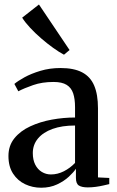

<svg xmlns="http://www.w3.org/2000/svg" viewBox="-20 -846 534 875"><path d="M167.5 9.5Q128.5 9.5 94.5 -6.5Q60.5 -22.5 39.5 -54.8Q18.5 -87 18.5 -135Q18.5 -182.5 45.8 -216Q73 -249.5 117.8 -270.2Q162.5 -291 216 -300.8Q269.5 -310.5 322 -310.5V-357.5Q322 -395 313.5 -420.5Q305 -446 283.8 -459.2Q262.5 -472.5 224 -472.5Q172 -472.5 131 -458.2Q90 -444 63.5 -430L45.5 -463.5Q60.5 -476.5 91.2 -493.5Q122 -510.5 164.2 -523.2Q206.5 -536 256 -536Q317 -536 354.5 -516.2Q392 -496.5 409.2 -456Q426.5 -415.5 426.5 -352.5V-37.5L478 -35V-7Q467.5 -4.5 451.2 -0.8Q435 3 416.5 5.5Q398 8 380 8Q353 8 339.5 -0.5Q326 -9 326 -35.5V-77Q316 -61.5 294 -41Q272 -20.5 240 -5.5Q208 9.5 167.5 9.5ZM212 -51Q242.5 -51 271 -65.5Q299.5 -80 322 -103.5V-274Q262.5 -274 219.5 -258.5Q176.5 -243 153 -214.8Q129.5 -186.5 129.5 -148.5Q129.5 -117.5 140.5 -95.8Q151.5 -74 170.5 -62.5Q189.5 -51 212 -51ZM271 -597Q250 -608 222.8 -627.5Q195.5 -647 167.8 -671Q140 -695 117 -719.8Q94 -744.5 81 -765.5L157.5 -825.5L297 -618L272 -597Z"/></svg>

Font: Merriweather 96pt Medium
Style: Regular
Weight: 500
Version: Version 2.100